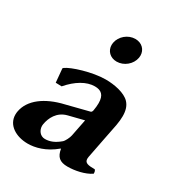

<svg xmlns="http://www.w3.org/2000/svg" viewBox="-173 -789 852 911"><g transform="rotate(30 253.5 -333.0)"><path d="M222.3 -607C221.6 -602.9 221.2 -598.9 221.2 -595.1C221.2 -562.7 245.4 -538 281.1 -538C321.1 -538 357.6 -569 364.3 -607C365 -611.1 365.4 -615.1 365.4 -618.9C365.4 -651.3 341.2 -676 305.5 -676C265.5 -676 229 -645 222.3 -607ZM291.4 -222 273 -129C270.7 -116 258.4 -91.1 250.1 -84C223 -61 198.1 -50 170.1 -50C143.5 -50 127.3 -73.6 127.3 -97.8C127.3 -100.8 127.6 -103.9 128.2 -107C134.5 -143.1 155.2 -187.8 207.7 -201ZM392.4 -80C397.5 -109 429.2 -266 431.1 -277C434.5 -296.2 436.2 -313.1 436.2 -327.9C436.2 -359.6 428.5 -382.2 412.7 -399.1C386 -427.5 327.8 -439 279.7 -439C207.7 -439 106 -407 78.3 -386L74.6 -382L81.4 -307L114.2 -306C157.1 -356 206.2 -385 251.2 -385C286.1 -385 306.3 -369.3 306.3 -324.1C306.3 -312.5 305 -298.8 302.2 -283C301 -276 297.2 -272 294.1 -271L171.6 -240C71.5 -217 4.6 -166 -7.4 -98C-8.5 -92 -9 -86.2 -9 -80.6C-9 -22.5 46.6 10 110.5 10C149.6 10 204.8 -3 257.7 -48H259.7C266.5 -7 285.5 10 328.5 10C367.6 10 419.3 0 453.3 -23C453.6 -31.7 452.2 -39 447 -44C411.5 -44 391.4 -46.4 391.4 -70C391.4 -73 391.7 -76.3 392.4 -80Z"/></g></svg>

Font: Linux Biolinum O 
Style: Bold Italic
Weight: 700
Designer: Philipp H. Poll
Foundry: Philipp H. Poll
Version: Version 1.3.2